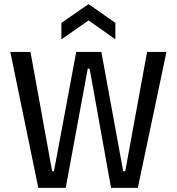

<svg xmlns="http://www.w3.org/2000/svg" viewBox="-20 -912 858 932"><path d="M166 0 30 -660H128L233 -81H242L350 -660H472L578 -81H588L694 -660H788L649 0H519L415 -579H406L299 0ZM278 -721V-801L410 -892L540 -801V-721L410 -813Z"/></svg>

Font: Bricolage Grotesque SemiCondensed
Style: Regular
Weight: 400
Width: 4
Designer: Mathieu Triay
Foundry: Atelier Triay
Version: Version 1.001;gftools[0.9.33.dev8+g029e19f]